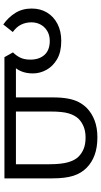

<svg xmlns="http://www.w3.org/2000/svg" viewBox="258 -864 613 1169"><g transform="rotate(90 564.5 -279.5)"><path d="M229 -346Q297 -346 340.5 -320.5Q384 -295 405.5 -255.5Q427 -216 427 -173Q427 -133 414 -102Q401 -71 382 -57L357 -70H634V0H328L299 -52Q319 -72 331 -96.5Q343 -121 343 -158Q343 -212 314 -244Q285 -276 229 -276Q194 -276 168.5 -260.5Q143 -245 129.5 -220Q116 -195 116 -164Q116 -130 130 -101.5Q144 -73 175 -51L129 7Q86 -23 59 -66Q32 -109 32 -166Q32 -219 56.5 -259.5Q81 -300 125.5 -323Q170 -346 229 -346ZM816 -566Q878 -566 924 -549Q970 -532 1001 -501Q1035 -468 1050.5 -419Q1066 -370 1066 -292V0H573V-292Q573 -347 580 -385.5Q587 -424 601.5 -452Q616 -480 638 -502Q669 -532 713.5 -549Q758 -566 816 -566ZM817 -494Q780 -494 751.5 -482.5Q723 -471 703 -451Q682 -429 670.5 -391.5Q659 -354 659 -279V-70H980V-271Q980 -345 968 -387Q956 -429 934 -451Q914 -471 886 -482.5Q858 -494 817 -494Z"/></g></svg>

Font: hexumalayalam05
Style: Book
Weight: 400
Designer: Jelle Bosma - Monotype Design Team
Foundry: Monotype Imaging Inc.
Version: Version 2.003